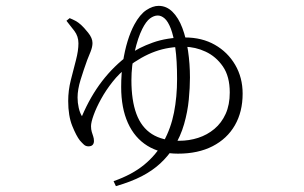

<svg xmlns="http://www.w3.org/2000/svg" viewBox="-20 -564 1040 656"><path d="M368 55Q431 33 472.5 -1Q514 -35 539 -80.5Q564 -126 574.5 -179.5Q585 -233 585 -294Q585 -358 579 -400Q573 -442 563.5 -466.5Q554 -491 542.5 -501Q531 -511 519 -511Q506 -511 492.5 -501Q479 -491 466 -465Q451 -435 440 -387Q429 -339 429 -290Q429 -221 446 -175Q463 -129 499 -106Q535 -83 592 -83Q626 -83 657 -93Q688 -103 712.5 -123.5Q737 -144 751 -175Q765 -206 765 -248Q765 -303 741.5 -337Q718 -371 682.5 -387.5Q647 -404 611 -404Q557 -405 510 -388Q463 -371 416 -335Q388 -314 365 -285Q342 -256 325.5 -226Q309 -196 300 -171Q291 -146 291 -133Q291 -122 293.5 -113.5Q296 -105 298.5 -98Q301 -91 301 -82Q301 -74 296.5 -69Q292 -64 282 -64Q273 -64 266.5 -70Q260 -76 253 -84Q241 -99 227 -133.5Q213 -168 213 -219Q213 -255 222 -290.5Q231 -326 239.5 -358.5Q248 -391 248 -416Q248 -440 234 -458.5Q220 -477 207 -493L218 -502Q228 -498 237.5 -493Q247 -488 257 -479Q266 -471 281 -452.5Q296 -434 296 -417Q296 -404 289.5 -387.5Q283 -371 278 -359Q266 -326 255.5 -292Q245 -258 245 -231Q245 -213 249 -195.5Q253 -178 260 -167Q289 -235 329 -287Q369 -339 422 -378Q453 -401 502 -418.5Q551 -436 612 -436Q670 -436 714 -411Q758 -386 783.5 -342.5Q809 -299 809 -244Q809 -182 782.5 -136Q756 -90 706.5 -64.5Q657 -39 588 -39Q527 -39 483.5 -66Q440 -93 417 -144Q394 -195 394 -267Q394 -312 400 -351.5Q406 -391 416 -423.5Q426 -456 439 -480Q458 -515 480 -529.5Q502 -544 522 -544Q549 -544 569.5 -523.5Q590 -503 603 -468.5Q616 -434 622.5 -390Q629 -346 629 -299Q629 -265 625 -223.5Q621 -182 609 -140Q597 -98 574 -61Q554 -30 527.5 -5.5Q501 19 464.5 38Q428 57 376 72Z"/></svg>

Font: Noto Serif KR ExtraLight
Style: Regular
Weight: 200
Designer: Ryoko NISHIZUKA 西塚涼子 (kana & ideographs); Frank Grießhammer (Latin, Greek & Cyrillic); Wenlong ZHANG 张文龙 (bopomofo); San
Foundry: Adobe
Version: Version 2.002-H1;hotconv 1.1.0;makeotfexe 2.6.0